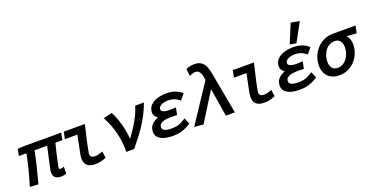

<svg xmlns="http://www.w3.org/2000/svg" viewBox="-29 -1567 4547 2348"><g transform="rotate(-20 2244.5 -393.0)"><path d="M91 -489 103 -490Q120 -491 138 -492.5Q156 -494 173 -494H658L640 -402H549Q530 -330 513.5 -257Q497 -184 483 -111Q481 -103 481 -98Q481 -88 485.5 -84.5Q490 -81 503 -81Q509 -81 514 -82Q517 -83 520.5 -84Q524 -85 526 -86L546 -91L545 -3L536 0Q522 5 506.5 8.5Q491 12 474 12Q426 12 400.5 -10Q375 -32 375 -77Q375 -98 380 -121Q385 -146 390.5 -170.5Q396 -195 401 -220Q412 -266 422 -311Q432 -356 442 -402H278Q258 -302 234 -203.5Q210 -105 183 -5L180 6L70 -1L75 -17Q105 -113 129 -209Q153 -305 173 -402H74Z M692 -494H966L963 -479Q945 -399 926 -320.5Q907 -242 893 -162Q891 -154 890 -147Q889 -140 889 -132Q889 -104 903.5 -92.5Q918 -81 950 -81Q971 -81 992 -86Q1013 -91 1033 -99L1051 -106L1063 -20L1054 -16Q1021 -2 988.5 5Q956 12 919 12Q852 12 817 -18Q782 -48 782 -111Q782 -126 784 -141.5Q786 -157 789 -173L836 -403H673Z M1423 -133Q1452 -173 1481.5 -216Q1511 -259 1537 -304Q1563 -349 1584 -394.5Q1605 -440 1618 -485L1621 -494H1734L1728 -477Q1704 -411 1672 -349.5Q1640 -288 1601.5 -229.5Q1563 -171 1520 -115Q1477 -59 1432 -5L1428 0H1326V-24Q1326 -139 1298 -251Q1270 -363 1215 -467L1207 -481L1321 -508L1326 -498Q1347 -459 1363.5 -414Q1380 -369 1392.5 -321.5Q1405 -274 1413 -226Q1421 -178 1423 -133Z M1834 -263Q1811 -277 1797.5 -298.5Q1784 -320 1784 -348Q1784 -359 1787 -369Q1795 -410 1821 -436.5Q1847 -463 1882 -478.5Q1917 -494 1957 -500Q1997 -506 2033 -506Q2085 -506 2133 -490.5Q2181 -475 2220 -443L2230 -435L2169 -360L2157 -370Q2100 -417 2022 -417Q1999 -417 1976 -413Q1953 -409 1934.5 -400.5Q1916 -392 1904.5 -378.5Q1893 -365 1893 -345Q1893 -320 1930 -309Q1947 -303 1967.5 -301.5Q1988 -300 2004 -300Q2033 -300 2063 -303L2082 -304L2063 -210L2050 -211Q2031 -213 2013 -213Q1995 -213 1977 -213Q1952 -213 1925 -209.5Q1898 -206 1875 -198Q1853 -189 1840 -174Q1827 -159 1827 -134Q1827 -103 1867 -89Q1887 -83 1909 -81Q1931 -79 1950 -79Q2000 -79 2039 -91.5Q2078 -104 2119 -132L2134 -142L2169 -63L2160 -57Q2104 -21 2051 -4.5Q1998 12 1928 12Q1898 12 1861 7Q1824 2 1791.5 -12Q1759 -26 1737 -51.5Q1715 -77 1715 -118Q1715 -175 1749 -210Q1783 -245 1834 -263Z M2562 -366 2328 8 2210 -2 2536 -495Q2533 -515 2530 -537Q2528 -550 2524.5 -561.5Q2521 -573 2516 -584Q2507 -605 2492 -617.5Q2477 -630 2451 -630Q2436 -630 2422 -626Q2408 -622 2393 -615L2374 -607L2364 -701L2374 -705Q2399 -715 2422.5 -719.5Q2446 -724 2473 -724Q2526 -724 2557 -703.5Q2588 -683 2606 -651Q2614 -635 2619.5 -618Q2625 -601 2630 -584Q2635 -567 2638 -549.5Q2641 -532 2644 -515L2739 0H2622Z M2892 -494H3166L3163 -479Q3145 -399 3126 -320.5Q3107 -242 3093 -162Q3091 -154 3090 -147Q3089 -140 3089 -132Q3089 -104 3103.5 -92.5Q3118 -81 3150 -81Q3171 -81 3192 -86Q3213 -91 3233 -99L3251 -106L3263 -20L3254 -16Q3221 -2 3188.5 5Q3156 12 3119 12Q3052 12 3017 -18Q2982 -48 2982 -111Q2982 -126 2984 -141.5Q2986 -157 2989 -173L3036 -403H2873Z M3484 -263Q3461 -277 3447.5 -298.5Q3434 -320 3434 -348Q3434 -359 3437 -369Q3445 -410 3471 -436.5Q3497 -463 3532 -478.5Q3567 -494 3607 -500Q3647 -506 3683 -506Q3735 -506 3783 -490.5Q3831 -475 3870 -443L3880 -435L3819 -360L3807 -370Q3750 -417 3672 -417Q3649 -417 3626 -413Q3603 -409 3584.5 -400.5Q3566 -392 3554.5 -378.5Q3543 -365 3543 -345Q3543 -320 3580 -309Q3597 -303 3617.5 -301.5Q3638 -300 3654 -300Q3683 -300 3713 -303L3732 -304L3713 -210L3700 -211Q3681 -213 3663 -213Q3645 -213 3627 -213Q3602 -213 3575 -209.5Q3548 -206 3525 -198Q3503 -189 3490 -174Q3477 -159 3477 -134Q3477 -103 3517 -89Q3537 -83 3559 -81Q3581 -79 3600 -79Q3650 -79 3689 -91.5Q3728 -104 3769 -132L3784 -142L3819 -63L3810 -57Q3754 -21 3701 -4.5Q3648 12 3578 12Q3548 12 3511 7Q3474 2 3441.5 -12Q3409 -26 3387 -51.5Q3365 -77 3365 -118Q3365 -175 3399 -210Q3433 -245 3484 -263ZM3653 -551 3755 -798 3867 -778 3735 -536Z M4276 -289Q4276 -312 4271 -332Q4266 -352 4254.5 -368Q4243 -384 4225.5 -393Q4208 -402 4183 -402Q4141 -402 4109 -383Q4077 -364 4056 -333.5Q4035 -303 4024 -265.5Q4013 -228 4013 -192Q4013 -146 4036 -113.5Q4059 -81 4110 -81Q4150 -81 4181 -100.5Q4212 -120 4233 -150.5Q4254 -181 4265 -218Q4276 -255 4276 -289ZM4339 -407Q4364 -382 4374 -350.5Q4384 -319 4384 -287Q4384 -233 4364 -179.5Q4344 -126 4307 -83.5Q4270 -41 4216.5 -14.5Q4163 12 4097 12Q4049 12 4012 -3Q3975 -18 3950 -44Q3925 -70 3912 -105Q3899 -140 3899 -181Q3899 -238 3919 -294.5Q3939 -351 3977.5 -395Q4016 -439 4072 -466.5Q4128 -494 4199 -494H4489L4470 -400H4456Q4427 -402 4397.5 -404Q4368 -406 4339 -407Z"/></g></svg>

Font: Codetta
Style: Bold Italic
Weight: 700
Italic angle: -11°
Designer: Ulrich Proeller
Foundry: PROSA GmbH
Version: Version 2.00;September 29, 2018;FontCreator 11.5.0.2427 64-b